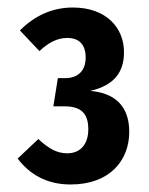

<svg xmlns="http://www.w3.org/2000/svg" viewBox="-20 -823 397 511"><path d="M174 -803C120 -803 73 -782 33 -742L85 -687C108 -709 132 -722 159 -722C190 -722 208 -705 208 -670C208 -635 188 -615 153 -615H134L122 -540H151C193 -540 215 -524 215 -479C215 -438 193 -415 159 -415C132 -415 110 -427 82 -453L27 -401C58 -360 103 -332 168 -332C272 -332 324 -396 324 -472C324 -542 284 -576 220 -581C285 -596 310 -632 310 -684C310 -749 263 -803 174 -803Z"/></svg>

Font: Glow Sans TC Compressed
Style: Bold
Weight: 700
Width: 2
Designer: Ryoko NISHIZUKA (kana, bopomofo & ideographs); Paul D. Hunt (Latin, Greek & Cyrillic); Sandoll Communications, Soo-young
Version: Version 0.93